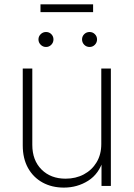

<svg xmlns="http://www.w3.org/2000/svg" viewBox="-20 -854 614 882"><path d="M273.4 7.8Q218.3 7.8 175.5 -15.6Q132.8 -39.1 108.6 -82.5Q84.5 -126 84.5 -186V-539.1H128.4V-188.5Q128.4 -117.7 170.7 -75.4Q212.9 -33.2 281.2 -33.2Q328.1 -33.2 365.2 -53Q402.3 -72.8 423.8 -108.6Q445.3 -144.5 445.3 -192.4V-539.1H489.3V0H446.3V-121.6H455.1Q435.1 -55.2 385 -23.7Q335 7.8 273.4 7.8ZM391.6 -638.2Q377 -638.2 366.9 -648.4Q356.9 -658.7 356.9 -672.9Q356.9 -687 366.9 -697Q377 -707 391.6 -707Q405.8 -707 415.8 -697Q425.8 -687 425.8 -672.9Q425.8 -658.7 415.8 -648.4Q405.8 -638.2 391.6 -638.2ZM191.4 -638.2Q177.2 -638.2 167 -648.4Q156.7 -658.7 156.7 -672.9Q156.7 -687 167 -697Q177.2 -707 191.4 -707Q206.1 -707 215.8 -697Q225.6 -687 225.6 -672.9Q225.6 -658.7 215.6 -648.4Q205.6 -638.2 191.4 -638.2ZM407.7 -834V-798.3H166V-834Z"/></svg>

Font: Inter 18pt ExtraLight
Style: Regular
Weight: 250
Designer: Rasmus Andersson
Foundry: rsms
Version: Version 4.001;git-66647c0bb